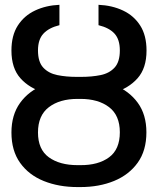

<svg xmlns="http://www.w3.org/2000/svg" viewBox="-20 -757 647 787"><path d="M297.9 -433.6H309.6Q386.7 -433.6 448 -408.9Q509.3 -384.3 544.7 -335.7Q580.1 -287.1 580.1 -214.8Q580.1 -139.6 544.4 -90.1Q508.8 -40.5 447.8 -15.4Q386.7 9.8 309.6 9.8H297.9Q221.2 9.8 159.7 -14.9Q98.1 -39.6 62.5 -89.4Q26.9 -139.2 26.9 -213.9Q26.9 -286.1 62.3 -335.2Q97.7 -384.3 159.2 -408.9Q220.7 -433.6 297.9 -433.6ZM309.6 -351.6H297.9Q224.6 -351.6 180.2 -317.6Q135.7 -283.7 135.7 -213.9Q135.7 -144.5 180.2 -112.3Q224.6 -80.1 297.9 -80.1H309.6Q382.8 -79.6 427 -112.1Q471.2 -144.5 471.2 -214.8Q471.2 -284.2 427 -317.9Q382.8 -351.6 309.6 -351.6ZM293.9 -441.9H312.5Q356.4 -441.9 392.3 -449.2Q428.2 -456.5 449.7 -480Q471.2 -503.4 471.2 -550.3Q471.2 -595.2 449.5 -619.1Q427.7 -643.1 383.8 -653.8V-737.3Q439.5 -734.9 484.1 -713.9Q528.8 -692.9 554.7 -652.3Q580.6 -611.8 580.6 -549.8Q580.6 -477.5 543.7 -436Q506.8 -394.5 446 -377.2Q385.3 -359.9 313 -359.9H293.9Q222.2 -360.4 161.4 -377.7Q100.6 -395 63.7 -436.3Q26.9 -477.5 26.9 -549.8Q26.9 -611.8 53 -652.3Q79.1 -692.9 123.8 -713.9Q168.5 -734.9 223.6 -737.3V-653.8Q180.2 -643.1 158 -619.1Q135.7 -595.2 135.7 -550.3Q135.7 -502.9 157.5 -479.7Q179.2 -456.5 215.1 -449.2Q251 -441.9 293.9 -441.9Z"/></svg>

Font: Inter Cardless Display
Style: Regular
Weight: 400
Designer: Rasmus Andersson
Foundry: rsms
Version: Version 4.001;git-9221beed3